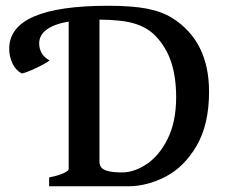

<svg xmlns="http://www.w3.org/2000/svg" viewBox="-20 -650 791 670"><path d="M581.5 -586.9Q709.5 -505.9 709.5 -330.1Q709.5 -215.8 666.3 -141.6Q623 -67.4 558.1 -33.7Q493.2 0 426.8 0H151.4V-30.8Q183.1 -37.1 201.4 -45.4Q219.7 -53.7 219.7 -60.5V-574.7Q168.5 -565.9 142.6 -546.6Q116.7 -527.3 116.7 -498.5Q116.7 -480 125.5 -464.6Q134.3 -449.2 152.8 -439.5Q149.9 -435.5 131.1 -425.3Q112.3 -415 90.6 -405.5Q68.8 -396 56.2 -393.6Q35.2 -404.3 23.7 -428.2Q12.2 -452.1 12.2 -480Q12.2 -629.9 357.9 -629.9Q440.4 -629.9 492.4 -619.9Q544.4 -609.9 581.5 -586.9ZM327.1 -85Q327.1 -72.8 335.4 -63.5Q351.6 -48.3 406.2 -48.3Q448.2 -48.3 491.9 -77.4Q535.6 -106.4 565.2 -165.8Q594.7 -225.1 594.7 -311Q594.7 -379.9 577.6 -432.6Q560.5 -485.4 521.5 -525.9Q492.2 -555.2 448.2 -568.1Q404.3 -581.1 327.1 -581.5Z"/></svg>

Font: David Libre Medium
Style: Regular
Weight: 500
Version: Version 1.000